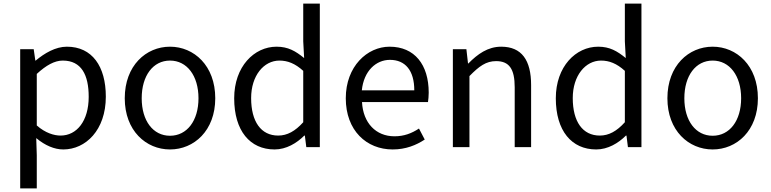

<svg xmlns="http://www.w3.org/2000/svg" viewBox="-20 -816 4276 1065"><path d="M92 229H184V45L181 -50C230 -9 282 13 331 13C455 13 567 -94 567 -280C567 -448 491 -557 351 -557C288 -557 227 -521 178 -480H176L167 -543H92ZM316 -64C280 -64 232 -78 184 -120V-406C236 -454 283 -480 328 -480C432 -480 472 -400 472 -279C472 -145 406 -64 316 -64Z M923 13C1056 13 1174 -91 1174 -271C1174 -452 1056 -557 923 -557C790 -557 672 -452 672 -271C672 -91 790 13 923 13ZM923 -63C829 -63 766 -146 766 -271C766 -396 829 -480 923 -480C1017 -480 1081 -396 1081 -271C1081 -146 1017 -63 923 -63Z M1503 13C1568 13 1626 -22 1668 -64H1671L1679 0H1754V-796H1662V-587L1667 -494C1619 -533 1578 -557 1514 -557C1390 -557 1279 -447 1279 -271C1279 -90 1367 13 1503 13ZM1523 -64C1428 -64 1373 -141 1373 -272C1373 -396 1443 -480 1530 -480C1575 -480 1617 -464 1662 -423V-138C1617 -88 1573 -64 1523 -64Z M2158 13C2231 13 2289 -11 2336 -42L2304 -103C2263 -76 2221 -60 2168 -60C2065 -60 1994 -134 1988 -250H2354C2356 -264 2358 -282 2358 -302C2358 -457 2280 -557 2141 -557C2017 -557 1898 -448 1898 -271C1898 -92 2013 13 2158 13ZM1987 -315C1998 -423 2066 -484 2143 -484C2228 -484 2278 -425 2278 -315Z M2492 0H2584V-394C2638 -449 2676 -477 2732 -477C2804 -477 2835 -434 2835 -332V0H2926V-344C2926 -482 2874 -557 2760 -557C2686 -557 2629 -516 2578 -464H2576L2567 -543H2492Z M3287 13C3352 13 3410 -22 3452 -64H3455L3463 0H3538V-796H3446V-587L3451 -494C3403 -533 3362 -557 3298 -557C3174 -557 3063 -447 3063 -271C3063 -90 3151 13 3287 13ZM3307 -64C3212 -64 3157 -141 3157 -272C3157 -396 3227 -480 3314 -480C3359 -480 3401 -464 3446 -423V-138C3401 -88 3357 -64 3307 -64Z M3933 13C4066 13 4184 -91 4184 -271C4184 -452 4066 -557 3933 -557C3800 -557 3682 -452 3682 -271C3682 -91 3800 13 3933 13ZM3933 -63C3839 -63 3776 -146 3776 -271C3776 -396 3839 -480 3933 -480C4027 -480 4091 -396 4091 -271C4091 -146 4027 -63 3933 -63Z"/></svg>

Font: Noto Sans HK
Style: Regular
Weight: 400
Designer: Ryoko NISHIZUKA 西塚涼子 (kana, bopomofo & ideographs); Paul D. Hunt (Latin, Greek & Cyrillic); Sandoll Communications 산돌커뮤니
Foundry: Adobe
Version: Version 2.004;hotconv 1.0.118;makeotfexe 2.5.65603